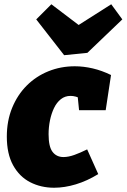

<svg xmlns="http://www.w3.org/2000/svg" viewBox="-20 -866 594 901"><path d="M234 15Q172 15 121.5 -11Q71 -37 41.5 -90.5Q12 -144 12 -225Q12 -299 37 -360Q62 -421 105.5 -464.5Q149 -508 207 -531.5Q265 -555 331 -555Q372 -555 415 -545Q458 -535 501 -514L476 -349H351L344 -419L362 -402Q335 -416 311 -416Q285 -416 265.5 -400.5Q246 -385 233.5 -359Q221 -333 214.5 -301Q208 -269 208 -236Q208 -178 226.5 -153.5Q245 -129 278 -129Q301 -129 329 -139Q357 -149 389 -165L441 -49Q389 -17 336 -1Q283 15 234 15ZM502 -846 554 -775 390 -618 281 -607 150 -775 221 -846 412 -701 277 -703Z"/></svg>

Font: Bitter Thin Black
Style: Italic
Weight: 900
Italic angle: -9°
Version: Version 3.020